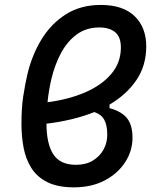

<svg xmlns="http://www.w3.org/2000/svg" viewBox="-20 -762 626 791"><path d="M431.2 -331.1V-316.4Q480.5 -303.2 503.2 -275.1Q525.9 -247.1 525.9 -194.3Q525.9 -141.1 496.1 -94.5Q466.3 -47.9 412.1 -19Q357.9 9.8 284.7 9.8Q218.3 9.8 175.8 -11.2Q133.3 -32.2 109.9 -68.8Q86.4 -105.5 77.4 -152.6Q68.4 -199.7 68.4 -252Q68.4 -317.9 75.7 -365.2Q83 -412.6 92.3 -453.6Q111.3 -534.7 151.1 -599.9Q190.9 -665 252 -703.4Q313 -741.7 395.5 -741.7Q486.8 -741.7 534.7 -695.3Q582.5 -648.9 582.5 -570.8Q582.5 -491.2 541.5 -431.4Q500.5 -371.6 431.2 -331.1ZM175.8 -340.8Q262.7 -352.1 331.1 -381.6Q399.4 -411.1 438.7 -457.8Q478 -504.4 478 -566.4Q478 -609.9 454.3 -629.4Q430.7 -648.9 389.2 -648.9Q335.9 -648.9 296.9 -620.6Q257.8 -592.3 231.9 -544.4Q206.1 -496.6 191.9 -437.5Q186.5 -414.6 182.4 -390.1Q178.2 -365.7 175.8 -340.8ZM368.7 -300.3Q324.7 -282.7 274.9 -270.8Q225.1 -258.8 171.4 -252.4Q171.9 -168 200.2 -125.5Q228.5 -83 293 -83Q334 -83 362.8 -100.6Q391.6 -118.2 406.7 -146.2Q421.9 -174.3 421.9 -206.1Q421.9 -246.6 409.4 -268.8Q397 -291 368.7 -300.3Z"/></svg>

Font: Cascadia Mono PL
Style: Italic
Weight: 400
Italic angle: -10°
Monospace: yes
Designer: Aaron Bell
Foundry: Saja Typeworks
Version: Version 2404.023; ttfautohint (v1.8.4)